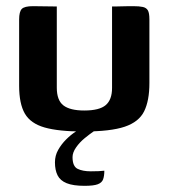

<svg xmlns="http://www.w3.org/2000/svg" viewBox="-20 -420 547 622"><path d="M164 -399V-136Q164 -95 185.5 -78.5Q207 -62 253 -62Q302 -62 322.5 -79.5Q343 -97 343 -135V-399Q344 -399 353.5 -399Q363 -399 375.5 -399.5Q388 -400 398.5 -400Q409 -400 412 -400Q431 -400 442.5 -397.5Q454 -395 459 -386.5Q464 -378 464 -357V-151Q464 -94 447 -59.5Q430 -25 384 -9.5Q338 6 250 6Q170 6 124.5 -7Q79 -20 60.5 -52Q42 -84 42 -142V-357Q42 -382 50.5 -391Q59 -400 87 -400Q106 -400 125 -399.5Q144 -399 164 -399ZM254 182Q217 182 196 173.5Q175 165 166.5 148Q158 131 158 106Q158 84 168.5 65.5Q179 47 194 32Q209 17 225 6.5Q241 -4 252 -10H310Q302 -7 286.5 3.5Q271 14 254.5 27.5Q238 41 226.5 57.5Q215 74 215 89Q215 119 231.5 127Q248 135 274 135Q291 135 299.5 134.5Q308 134 312 133.5Q316 133 318 133Q318 150 314 161Q310 172 296.5 177Q283 182 254 182Z"/></svg>

Font: Genos SemiBold
Style: Regular
Weight: 600
Designer: Robert E. Leuschke
Foundry: Robert E. Leuschke
Version: Version 1.010